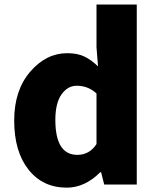

<svg xmlns="http://www.w3.org/2000/svg" viewBox="-20 -819 697 852"><path d="M276.4 13.7Q169.9 13.7 106.4 -66.4Q43 -146.5 43 -284.2Q43 -418 113.8 -500.5Q184.6 -583 278.3 -583Q323.2 -583 354 -568.4Q384.8 -553.7 415 -524.4L408.2 -609.4V-798.8H586.9V0H442.4L428.7 -54.7H424.8Q356.4 13.7 276.4 13.7ZM323.2 -131.8Q377 -131.8 408.2 -179.7V-404.3Q371.1 -438.5 320.3 -438.5Q280.3 -438.5 252.9 -399.9Q225.6 -361.3 225.6 -287.1Q225.6 -131.8 323.2 -131.8Z"/></svg>

Font: Bpmf Zihi Sans Heavy
Style: Heavy
Weight: 900
Foundry: But Ko
Version: Version 1.320